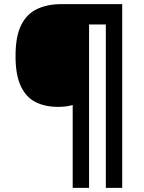

<svg xmlns="http://www.w3.org/2000/svg" viewBox="-20 -780 695 927"><path d="M570 127H491V-662H410V127H331V-273Q301 -264 260 -264Q198 -264 152 -287Q106 -310 80.5 -364Q55 -418 55 -509Q55 -605 82.5 -659.5Q110 -714 160 -737Q210 -760 275 -760H570Z"/></svg>

Font: Noto Sans IKEA
Style: Bold
Weight: 600
Designer: Monotype Design Team
Foundry: Monotype Imaging Inc.
Version: Version 2.001